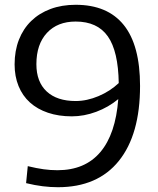

<svg xmlns="http://www.w3.org/2000/svg" viewBox="-20 -771 659 802"><path d="M296 -751Q429 -751 497 -666.5Q565 -582 565 -412Q565 -209 476.5 -99Q388 11 222 11Q191 11 158.5 7Q126 3 89 -6L96 -77Q133 -68 162 -64Q191 -60 220 -60Q335 -60 399 -135.5Q463 -211 474 -357Q433 -323 382 -304Q331 -285 280 -285Q225 -285 180.5 -300Q136 -315 105 -343Q74 -371 57.5 -411.5Q41 -452 41 -502Q41 -559 59 -605Q77 -651 110.5 -683.5Q144 -716 191 -733.5Q238 -751 296 -751ZM296 -349Q343 -349 391.5 -369.5Q440 -390 476 -424Q474 -557 430.5 -619Q387 -681 296 -681Q220 -681 176 -633.5Q132 -586 132 -503Q132 -429 175 -389Q218 -349 296 -349Z"/></svg>

Font: Encode Sans Normal
Style: Regular
Weight: 400
Designer: Pablo Impallari, Andres Torresi
Foundry: Pablo Impallari, Andres Torresi
Version: Version 1.000; ttfautohint (v1.00) -l 8 -r 50 -G 200 -x 14 -